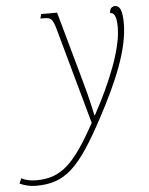

<svg xmlns="http://www.w3.org/2000/svg" viewBox="-192 -588 679 873"><g transform="rotate(-5 148.0 -151.5)"><path d="M-63 240C71 240 136 178 254 -43C335 -195 399 -340 399 -462C399 -521 387 -543 366 -543C350 -543 341 -532 341 -513C356 -513 370 -503 370 -446C370 -344 305 -191 232 -57H229C222 -93 209 -148 194 -202L101 -536H28L23 -516H36C72 -516 78 -510 92 -463L214 -23C114 159 54 215 -60 215C-88 215 -111 209 -127 200L-137 223C-118 233 -89 240 -63 240Z"/></g></svg>

Font: Noto Serif SemiCondensed Thin
Style: Italic
Weight: 100
Width: 4
Italic angle: -12°
Designer: Monotype Design Team
Foundry: Monotype Imaging Inc.
Version: Version 2.013